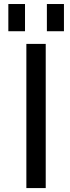

<svg xmlns="http://www.w3.org/2000/svg" viewBox="-20 -956 357 978"><path d="M114.3 2V-732.4H212.9V2ZM22.5 -796.9V-935.5H107.4V-796.9ZM218.8 -796.9V-935.5H305.7V-796.9Z"/></svg>

Font: Nasu
Style: Regular
Weight: 400
Designer: Ryoko NISHIZUKA (kana &amp; ideographs); Paul D. Hunt (Latin, Greek &amp; Cyrillic); Wenlong ZHANG (bopomofo); Sandoll C
Version: Version 2014.1215